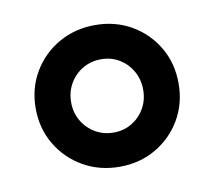

<svg xmlns="http://www.w3.org/2000/svg" viewBox="-49 -782 486 436"><g transform="rotate(-10 194.5 -564.5)"><path d="M194.9 -400.8Q148.4 -400.8 110.8 -422.4Q73.2 -444.1 51.4 -481.1Q29.5 -518.2 29.5 -564.2Q29.5 -610.4 51.4 -647.4Q73.2 -684.4 110.8 -706Q148.4 -727.5 194.9 -727.5Q241.2 -727.5 278.5 -706Q315.7 -684.4 337.4 -647.4Q359 -610.4 359 -564.2Q359 -518.2 337.4 -481.1Q315.7 -444.1 278.5 -422.4Q241.2 -400.8 194.9 -400.8ZM194.9 -479.7Q218.1 -479.7 236.7 -490.9Q255.4 -502.1 266.3 -521.1Q277.3 -540.2 277.3 -563.8Q277.3 -587.8 266.3 -607Q255.3 -626.2 236.8 -637.4Q218.2 -648.6 194.9 -648.6Q171.4 -648.6 152.4 -637.4Q133.4 -626.2 122.3 -607Q111.2 -587.8 111.2 -563.8Q111.2 -540.2 122.3 -521.2Q133.4 -502.1 152.4 -490.9Q171.4 -479.7 194.9 -479.7Z"/></g></svg>

Font: Reddit Sans
Style: Regular
Weight: 400
Designer: Stephen Hutchings
Foundry: Reddit
Version: Version 1.014